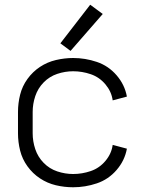

<svg xmlns="http://www.w3.org/2000/svg" viewBox="-20 -783 615 811"><path d="M278 -568 235 -600 361 -763 414 -724ZM289 8Q252 8 216 -0.5Q180 -9 149 -29.5Q118 -50 96 -80.5Q74 -111 65 -147Q56 -183 56 -220V-310Q56 -347 65 -383Q74 -419 96 -449.5Q118 -480 149 -500.5Q180 -521 216.5 -529.5Q253 -538 289 -538Q340 -538 389 -521.5Q438 -505 472.5 -465Q507 -425 516 -375L456 -359Q451 -396 425.5 -426.5Q400 -457 363.5 -469.5Q327 -482 289 -482Q255 -482 222 -471Q189 -460 164.5 -435Q140 -410 129 -377Q118 -344 118 -310V-220Q118 -186 129 -153Q140 -120 164.5 -95Q189 -70 222 -59Q255 -48 289 -48Q327 -48 363.5 -60.5Q400 -73 425.5 -103.5Q451 -134 456 -171L516 -155Q507 -105 472.5 -65Q438 -25 389 -8.5Q340 8 289 8Z"/></svg>

Font: Jozsika Light
Style: Regular
Weight: 300
Monospace: yes
Designer: Belleve Invis
Foundry: Belleve Invis
Version: 2.1.0